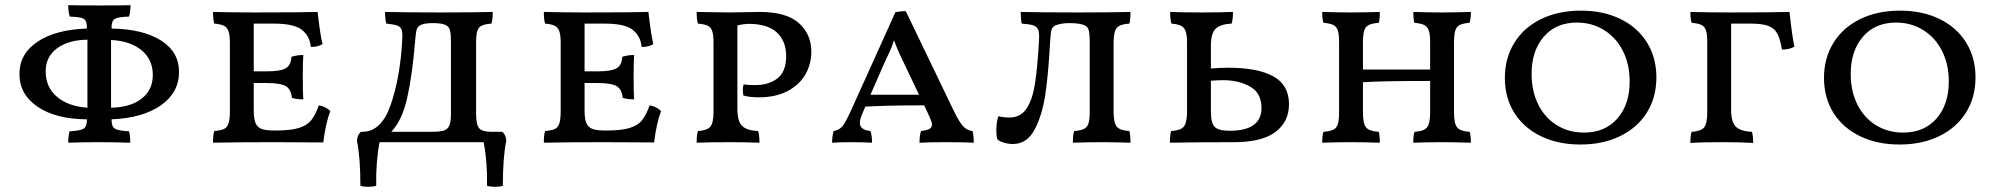

<svg xmlns="http://www.w3.org/2000/svg" viewBox="-20 -548 7689 740"><path d="M410 -88V-85Q410 -60 423 -52Q436 -44 477 -42Q482 -30 482 2Q414 0 363 0Q303 0 243 2Q243 -24 248 -42Q289 -44 302 -52Q315 -60 315 -85V-88Q195 -89 125 -136.5Q55 -184 55 -263Q55 -341 125 -387.5Q195 -434 315 -438V-443Q315 -468 302.5 -475.5Q290 -483 249 -484Q243 -501 243 -528Q277 -527 364 -527Q453 -527 483 -528Q483 -501 477 -484Q436 -483 423 -475.5Q410 -468 410 -443V-438Q531 -436 600.5 -392Q670 -348 670 -271Q670 -191 600 -142Q530 -93 410 -88ZM317 -133V-395Q243 -394 199.5 -361.5Q156 -329 156 -273Q156 -212 199.5 -175Q243 -138 317 -133ZM408 -394V-133Q482 -134 525.5 -167.5Q569 -201 569 -259Q569 -318 526 -354Q483 -390 408 -394Z M1253 -120Q1235 -73 1226 1L1033 0Q889 0 801 2Q801 -29 806 -43Q831 -45 843.5 -51Q856 -57 861 -73Q866 -89 866 -121V-384Q866 -413 860.5 -428Q855 -443 842.5 -449Q830 -455 806 -457Q801 -472 801 -502Q873 -500 958 -500Q1142 -500 1204 -502Q1215 -408 1223 -378Q1206 -367 1178 -367Q1174 -409 1143.5 -433Q1113 -457 1036 -457H958V-273H1008Q1061 -273 1081.5 -285Q1102 -297 1103 -329Q1125 -336 1149 -336Q1147 -311 1147 -252Q1147 -188 1149 -165Q1122 -165 1105 -171Q1102 -204 1081.5 -216Q1061 -228 1008 -228H958V-123Q958 -91 964.5 -74.5Q971 -58 987.5 -51.5Q1004 -45 1037 -45H1043Q1101 -45 1132.5 -55Q1164 -65 1179.5 -84.5Q1195 -104 1209 -142Q1236 -137 1253 -120Z M1931 -4Q1918 59 1918 168Q1906 172 1888 172Q1870 172 1857 168Q1859 77 1844 0H1443Q1428 77 1430 168Q1417 172 1399 172Q1381 172 1369 168Q1369 59 1356 -4Q1356 -27 1371 -40H1377Q1450 -40 1486 -144.5Q1522 -249 1530 -389Q1532 -419 1528.5 -431.5Q1525 -444 1512.5 -449Q1500 -454 1469 -457Q1464 -475 1464 -502Q1540 -500 1681 -500Q1813 -500 1879 -502Q1879 -470 1874 -457Q1839 -455 1827 -442Q1815 -429 1815 -390V-109Q1815 -67 1827 -53.5Q1839 -40 1874 -40H1916Q1931 -27 1931 -4ZM1718 -390Q1718 -417 1714.5 -430.5Q1711 -444 1700 -450Q1686 -459 1648 -459Q1611 -459 1597 -449Q1588 -443 1585 -430.5Q1582 -418 1580 -390Q1569 -258 1549.5 -171Q1530 -84 1488 -40H1641Q1674 -40 1689.5 -44.5Q1705 -49 1711.5 -63.5Q1718 -78 1718 -109Z M2528 -120Q2510 -73 2501 1L2308 0Q2164 0 2076 2Q2076 -29 2081 -43Q2106 -45 2118.5 -51Q2131 -57 2136 -73Q2141 -89 2141 -121V-384Q2141 -413 2135.5 -428Q2130 -443 2117.5 -449Q2105 -455 2081 -457Q2076 -472 2076 -502Q2148 -500 2233 -500Q2417 -500 2479 -502Q2490 -408 2498 -378Q2481 -367 2453 -367Q2449 -409 2418.5 -433Q2388 -457 2311 -457H2233V-273H2283Q2336 -273 2356.5 -285Q2377 -297 2378 -329Q2400 -336 2424 -336Q2422 -311 2422 -252Q2422 -188 2424 -165Q2397 -165 2380 -171Q2377 -204 2356.5 -216Q2336 -228 2283 -228H2233V-123Q2233 -91 2239.5 -74.5Q2246 -58 2262.5 -51.5Q2279 -45 2312 -45H2318Q2376 -45 2407.5 -55Q2439 -65 2454.5 -84.5Q2470 -104 2484 -142Q2511 -137 2528 -120Z M3010 -332Q3010 -389 2974.5 -422.5Q2939 -456 2866 -456Q2847 -456 2822 -450V-128Q2822 -81 2840 -63Q2858 -45 2902 -43Q2907 -28 2907 2Q2851 0 2791 0Q2715 0 2665 2Q2665 -29 2670 -43Q2705 -45 2717.5 -59.5Q2730 -74 2730 -117V-384Q2730 -413 2725 -428Q2720 -443 2707.5 -449Q2695 -455 2670 -457Q2665 -472 2665 -502Q2759 -500 2788 -500L2908 -502Q3011 -502 3059 -459Q3107 -416 3107 -349Q3107 -301 3084 -261Q3061 -221 3015.5 -197Q2970 -173 2906 -173Q2867 -173 2845 -180Q2843 -194 2843 -201Q2843 -214 2846 -223Q2861 -220 2890 -220Q2943 -220 2976.5 -246Q3010 -272 3010 -332Z M3733 2Q3693 0 3630 0Q3564 0 3524 2Q3524 -29 3530 -43Q3553 -46 3562.5 -51.5Q3572 -57 3572 -68Q3572 -77 3562 -99L3542 -142Q3398 -142 3315 -137L3304 -111Q3294 -88 3294 -75Q3294 -47 3335 -43Q3341 -25 3341 2Q3303 0 3258 0Q3219 0 3187 2Q3187 -22 3193 -43Q3215 -47 3227 -61.5Q3239 -76 3259 -120L3431 -501Q3450 -505 3471 -505L3655 -123Q3677 -77 3692.5 -61Q3708 -45 3728 -43Q3733 -28 3733 2ZM3522 -183 3462 -309Q3436 -362 3426 -393Q3418 -368 3406.5 -343.5Q3395 -319 3392 -313L3335 -183Z M3824 -11Q3820 -24 3820 -45Q3820 -78 3828 -100Q3848 -95 3870 -95Q3912 -95 3935 -127.5Q3958 -160 3968 -219.5Q3978 -279 3984 -383L3985 -407Q3985 -427 3980 -436.5Q3975 -446 3961.5 -450.5Q3948 -455 3918 -457Q3914 -473 3914 -502Q3990 -500 4134 -500Q4267 -500 4337 -502Q4337 -471 4333 -457Q4297 -455 4284.5 -441Q4272 -427 4272 -384V-117Q4272 -74 4284.5 -59.5Q4297 -45 4333 -43Q4337 -28 4337 2Q4269 0 4228 0Q4177 0 4115 2Q4115 -29 4120 -43Q4145 -45 4157.5 -51Q4170 -57 4175 -72Q4180 -87 4180 -117V-384Q4180 -418 4176 -432Q4172 -446 4159 -451Q4140 -459 4101 -459Q4072 -459 4050 -451Q4037 -446 4033 -434Q4029 -422 4027 -384Q4021 -266 4009 -185Q3997 -104 3967.5 -48.5Q3938 7 3884 7Q3865 7 3848 1.5Q3831 -4 3824 -11Z M4948 -146Q4948 -79 4896 -39.5Q4844 0 4736 0Q4587 0 4489 2Q4489 -29 4494 -43Q4518 -45 4531 -51Q4544 -57 4549.5 -73Q4555 -89 4555 -121V-384Q4555 -413 4549.5 -428Q4544 -443 4531.5 -449Q4519 -455 4495 -457Q4490 -472 4490 -502Q4542 -500 4615 -500Q4676 -500 4732 -502Q4732 -473 4727 -457Q4683 -455 4665 -437Q4647 -419 4647 -372V-284Q4681 -287 4713 -287Q4828 -287 4888 -253.5Q4948 -220 4948 -146ZM4842 -132Q4842 -189 4798.5 -214Q4755 -239 4694 -239Q4679 -239 4647 -237V-118Q4647 -73 4662 -58.5Q4677 -44 4719 -44Q4842 -44 4842 -132Z M5644 -40Q5649 -28 5649 2Q5581 0 5539 0Q5489 0 5427 2Q5427 -28 5432 -40Q5467 -42 5479.5 -56.5Q5492 -71 5492 -114V-236Q5300 -236 5233 -231V-114Q5233 -71 5245.5 -56.5Q5258 -42 5294 -40Q5298 -27 5298 2Q5230 0 5188 0Q5138 0 5076 2Q5076 -28 5081 -40Q5106 -42 5118.5 -48Q5131 -54 5136 -69Q5141 -84 5141 -114V-387Q5141 -416 5136 -431Q5131 -446 5118.5 -452Q5106 -458 5081 -460Q5076 -474 5076 -502Q5140 -500 5188 -500Q5228 -500 5298 -502Q5298 -473 5294 -460Q5258 -458 5245.5 -444Q5233 -430 5233 -387V-280H5492V-387Q5492 -416 5486.5 -431Q5481 -446 5468.5 -452Q5456 -458 5431 -460Q5427 -475 5427 -502Q5491 -500 5538 -500Q5579 -500 5649 -502Q5649 -476 5644 -460Q5608 -458 5596 -444Q5584 -430 5584 -387V-114Q5584 -71 5596.5 -56.5Q5609 -42 5644 -40Z M5780 -248Q5780 -324 5816.5 -383Q5853 -442 5919.5 -474.5Q5986 -507 6073 -507Q6159 -507 6225 -475Q6291 -443 6327.5 -384.5Q6364 -326 6364 -250Q6364 -173 6327.5 -114.5Q6291 -56 6224.5 -23.5Q6158 9 6071 9Q5985 9 5919 -23Q5853 -55 5816.5 -113Q5780 -171 5780 -248ZM6261 -235Q6261 -300 6235 -351.5Q6209 -403 6162.5 -432Q6116 -461 6058 -461Q5977 -461 5930 -406.5Q5883 -352 5883 -263Q5883 -196 5909 -144.5Q5935 -93 5981 -65Q6027 -37 6085 -37Q6166 -37 6213.5 -91Q6261 -145 6261 -235Z M6896 -368Q6877 -357 6848 -357Q6841 -399 6829.5 -419.5Q6818 -440 6794.5 -448.5Q6771 -457 6726 -457H6652V-125Q6652 -78 6670 -60Q6688 -42 6732 -40Q6737 -26 6737 3Q6695 0 6621 0Q6533 0 6495 3Q6495 -28 6500 -40Q6535 -42 6547.5 -56.5Q6560 -71 6560 -114V-387Q6560 -416 6555 -431Q6550 -446 6537.5 -452Q6525 -458 6500 -460Q6495 -474 6495 -502Q6575 -500 6651 -500Q6817 -500 6877 -502Q6888 -402 6896 -368Z M7010 -248Q7010 -324 7046.5 -383Q7083 -442 7149.5 -474.5Q7216 -507 7303 -507Q7389 -507 7455 -475Q7521 -443 7557.5 -384.5Q7594 -326 7594 -250Q7594 -173 7557.5 -114.5Q7521 -56 7454.5 -23.5Q7388 9 7301 9Q7215 9 7149 -23Q7083 -55 7046.5 -113Q7010 -171 7010 -248ZM7491 -235Q7491 -300 7465 -351.5Q7439 -403 7392.5 -432Q7346 -461 7288 -461Q7207 -461 7160 -406.5Q7113 -352 7113 -263Q7113 -196 7139 -144.5Q7165 -93 7211 -65Q7257 -37 7315 -37Q7396 -37 7443.5 -91Q7491 -145 7491 -235Z"/></svg>

Font: Vollkorn SC
Style: Regular
Weight: 400
Designer: Friedrich Althausen
Foundry: Friedrich Althausen
Version: Version 4.015